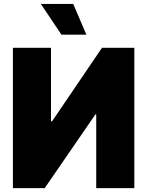

<svg xmlns="http://www.w3.org/2000/svg" viewBox="-20 -975 763 995"><path d="M46.9 -727.3H244.3V-346.6H250L508.5 -727.3H676.1V0H478.7V-382.1H474.4L211.6 0H46.9ZM191.8 -954.5H359.4L427.6 -795.5H298.3Z"/></svg>

Font: Inter P Black
Style: Regular
Weight: 900
Designer: Rasmus Andersson
Foundry: rsms
Version: Version 3.018;git-588b23468